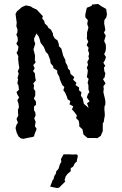

<svg xmlns="http://www.w3.org/2000/svg" viewBox="-20 -696 615 964"><path d="M120 -4 98 1 85 -1 73 -11 64 -29 58 -53 63 -70 70 -80 63 -99 72 -116 71 -123 70 -145 75 -157 73 -175 67 -193 76 -207 67 -222 63 -234 75 -245 73 -266 67 -278 71 -298 68 -304 74 -327 69 -338 77 -355 74 -372 71 -400 72 -414 63 -431 69 -441 73 -461 62 -477 69 -490V-506L62 -523L67 -532L68 -547L62 -565L64 -583L62 -596L58 -626L65 -639L77 -649L89 -660L110 -669L134 -664L144 -657L162 -649L166 -646L195 -615L192 -603L202 -591L205 -578L218 -566L223 -556L236 -547L246 -527V-519L255 -503L269 -493L276 -472L275 -465L288 -452L292 -437L297 -417L308 -395L309 -383L318 -367L322 -351L331 -342L334 -325L353 -309L347 -296L364 -280L359 -269L377 -257V-242L389 -233L386 -215L395 -203L401 -175L425 -154L417 -178L430 -187L416 -207L422 -225L429 -233L424 -247V-268L420 -280L425 -300L416 -309L419 -325L421 -342L416 -356L422 -371L418 -385L427 -401L424 -413L428 -427L422 -444L425 -456L415 -469L423 -487L416 -502L417 -514V-532L424 -558L418 -575L421 -595L409 -608L408 -622L416 -657L441 -667V-673L473 -676L487 -666L513 -651L517 -625L514 -609L504 -595L503 -579L509 -546L502 -532L511 -517L503 -490L511 -473L512 -455L510 -439L503 -424L512 -410L507 -394L499 -381L509 -364L502 -358L504 -338L509 -328L505 -307L497 -299L510 -277L499 -263L501 -251L499 -233L506 -204L509 -188V-171L505 -163L504 -148L506 -127V-112L504 -105L501 -84L496 -76V-38L486 -14L468 -2L460 -3H420L408 -13L399 -21L394 -47L378 -61V-74L375 -90L362 -103L366 -116L353 -134L341 -147L348 -162L329 -172L333 -189L320 -197L316 -210L307 -231L298 -243L303 -259L292 -270L280 -299L278 -310L268 -328L267 -342L248 -354L247 -363L234 -379L232 -395L221 -424L209 -437L206 -446L199 -462L184 -481L179 -500L174 -513L163 -528L151 -502L152 -490L157 -477L148 -448L152 -433L156 -416L155 -395L159 -383L147 -369L154 -353L146 -339L155 -328L157 -307L160 -292L147 -277L151 -267L149 -251L157 -238V-217L150 -200L160 -188L161 -170L151 -162V-142L157 -132L159 -117L152 -101L159 -84L155 -63L164 -49L153 -21L151 -11L142 -8ZM277 246 266 248 232 241 236 230 240 220 244 209 248 205 253 187 261 175 262 165 274 151 278 138 280 131 288 116 286 103 292 92 299 79H330L345 80L365 79L371 86L370 92L367 104L365 116L356 123L347 141L335 148V164L321 175L310 189L304 208L308 215Z"/></svg>

Font: Winky Rough Light
Style: Regular
Weight: 300
Designer: Simon Atzbach
Foundry: typofactur
Version: Version 1.206; ttfautohint (v1.8.4.7-5d5b)